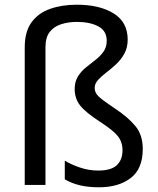

<svg xmlns="http://www.w3.org/2000/svg" viewBox="-20 -785 671 815"><path d="M522 -617Q522 -583 508 -557.5Q494 -532 473 -512.5Q452 -493 431 -477Q410 -461 396 -445.5Q382 -430 382 -412Q382 -399 388.5 -388Q395 -377 414 -362.5Q433 -348 470 -323Q524 -287 555 -249.5Q586 -212 586 -153Q586 -68 534.5 -29Q483 10 400 10Q353 10 317 1Q281 -8 255 -24V-103Q281 -87 319 -74Q357 -61 397 -61Q452 -61 476 -84Q500 -107 500 -147Q500 -183 479.5 -208Q459 -233 406 -267Q343 -308 320 -337.5Q297 -367 297 -407Q297 -438 310.5 -460Q324 -482 344.5 -498.5Q365 -515 385.5 -531Q406 -547 419.5 -566Q433 -585 433 -612Q433 -654 397.5 -673Q362 -692 306 -692Q271 -692 240.5 -682.5Q210 -673 191.5 -650Q173 -627 173 -584V0H85V-584Q85 -651 114 -690.5Q143 -730 193 -747.5Q243 -765 306 -765Q403 -765 462.5 -728Q522 -691 522 -617Z"/></svg>

Font: Noto Sans Multani
Style: Regular
Weight: 400
Designer: Monotype Design Team
Foundry: Monotype Imaging Inc.
Version: Version 2.002; ttfautohint (v1.8.4.7-5d5b)